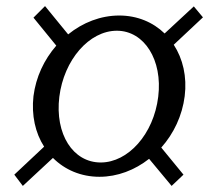

<svg xmlns="http://www.w3.org/2000/svg" viewBox="-20 -704 687 631"><path d="M307 -123C366 -123 423 -145 470 -182L544 -93L583 -130L510 -219C551 -265 579 -324 587 -388C595 -452 581 -511 551 -557L647 -647L617 -683L521 -594C483 -631 431 -653 372 -653C311 -653 252 -630 204 -591L128 -684L90 -646L165 -554C125 -508 98 -451 90 -388C83 -325 96 -267 125 -222L27 -130L55 -93L154 -185C193 -146 246 -123 307 -123ZM175 -386C190 -507 273 -603 364 -603C454 -603 515 -507 500 -386C485 -263 401 -170 311 -170C220 -170 160 -263 175 -386Z"/></svg>

Font: TPK Tissa Web
Style: Italic
Weight: 400
Italic angle: -7°
Designer: Jacques Le Bailly, Suppakit Chalermlarp | Katatrad Co.,Ltd.
Foundry: Jacques Le Bailly, Cadson Demak Co.,Ltd.
Version: Version 5.000;Glyphs 3.1.2 (3151)